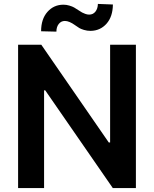

<svg xmlns="http://www.w3.org/2000/svg" viewBox="-20 -954 781 974"><path d="M266.1 -793.5 188.5 -795.4Q188.5 -857.4 220.7 -893.8Q252.9 -930.2 301.8 -930.2Q317.4 -930.2 332.5 -925.5Q347.7 -920.9 356.4 -915.8Q365.2 -910.6 378.4 -901.9Q391.1 -893.6 396.5 -890.6Q401.9 -887.7 412.1 -883.8Q422.4 -879.9 432.1 -879.9Q452.1 -879.9 464.1 -895Q476.1 -910.2 476.6 -934.1L552.7 -931.2Q552.2 -869.6 520.3 -833.7Q488.3 -797.9 439.5 -797.4Q421.9 -797.4 406 -802.2Q390.1 -807.1 382.3 -811.8Q374.5 -816.4 360.8 -826.2Q331.1 -847.7 309.1 -847.7Q290 -847.7 278.1 -832.5Q266.1 -817.4 266.1 -793.5ZM669.4 -727.1V0H552.2L209.5 -495.6H203.6V0H71.8V-727.1H189.5L531.7 -231.4H538.6V-727.1Z"/></svg>

Font: Interop SemBd
Style: Regular
Weight: 600
Designer: Rasmus Andersson, Google, Jang Haemin
Foundry: jhaemin
Version: Version 1.007